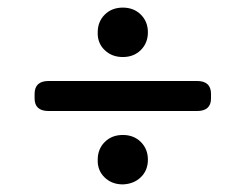

<svg xmlns="http://www.w3.org/2000/svg" viewBox="-20 -581 647 505"><path d="M237 -496Q237 -524 255.5 -542.5Q274 -561 303 -561Q332 -561 350.5 -542.5Q369 -524 369 -496Q369 -468 350.5 -449.5Q332 -431 303 -431Q274 -431 255 -449.5Q236 -468 237 -496ZM108 -289Q71 -289 71 -322V-334Q71 -368 108 -368H498Q535 -368 535 -334V-322Q535 -289 498 -289ZM303 -96Q274 -96 255 -114.5Q236 -133 237 -161Q237 -189 255.5 -207.5Q274 -226 303 -226Q332 -226 350.5 -207.5Q369 -189 369 -161Q369 -133 350.5 -115Q332 -97 303 -96Z"/></svg>

Font: Solway
Style: Regular
Weight: 400
Designer: Mariya V. Pigoulevskaya
Foundry: The Northern Block Ltd.
Version: Version 1.000;hotconv 1.0.109;makeotfexe 2.5.65596